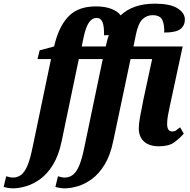

<svg xmlns="http://www.w3.org/2000/svg" viewBox="-142 -790 1037 1050"><path d="M-71 240Q-83 240 -98.5 237.5Q-114 235 -122 232L-108 174Q-101 176 -90.5 178.5Q-80 181 -71 181Q-45 181 -25.5 165.5Q-6 150 9 113.5Q24 77 37 12L137 -467H63L75 -515L154 -536L161 -564Q188 -659 239.5 -707Q291 -755 383 -755Q432 -755 467 -741.5Q502 -728 518 -706Q585 -770 706 -770Q787 -770 828 -745Q869 -720 869 -683Q869 -650 844.5 -631Q820 -612 756 -612Q758 -655 745.5 -681Q733 -707 692 -707Q661 -707 637.5 -685Q614 -663 601 -600L588 -536H857L787 -211Q780 -180 776 -156Q772 -132 772 -112Q772 -71 800 -71Q812 -71 821 -77Q830 -83 843 -94L863 -59Q841 -34 811.5 -12Q782 10 728 10Q674 10 645.5 -16Q617 -42 617 -89Q617 -112 624 -151.5Q631 -191 643 -249L690 -467H572L477 -17Q461 60 430 110.5Q399 161 360.5 189Q322 217 283 228.5Q244 240 211 240Q199 240 184 237.5Q169 235 161 232L175 174Q181 176 191.5 178.5Q202 181 211 181Q238 181 257.5 165.5Q277 150 292 113.5Q307 77 320 12L420 -467H289L195 -17Q179 60 148 110.5Q117 161 78.5 189Q40 217 0.5 228.5Q-39 240 -71 240ZM305 -536H436L447 -579Q450 -589 453 -598Q441 -597 427 -597Q428 -646 418.5 -669Q409 -692 386 -692Q363 -692 345.5 -668.5Q328 -645 315 -585Z"/></svg>

Font: Noto Serif ExtraCondensed ExtraBold
Style: Italic
Weight: 800
Width: 2
Italic angle: -12°
Designer: Monotype Design Team
Foundry: Monotype Imaging Inc.
Version: Version 2.013